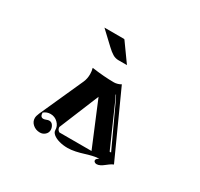

<svg xmlns="http://www.w3.org/2000/svg" viewBox="-115 -787 826 794"><g transform="rotate(30 298.0 -390.0)"><path d="M172.9 -644.5H265.6Q268.1 -644.5 269.5 -642.6L331.1 -556.6H290Q275.4 -556.6 262.5 -564.5Q249.5 -572.3 233.9 -587.2ZM110.4 -176.8Q110.4 -186.5 116.9 -201.4L210.2 -408.7Q218 -426.3 218 -448Q218 -462.6 214.1 -476.1Q273.9 -467.8 320.3 -467.8Q328.1 -467.8 337.4 -470.6Q346.7 -473.4 352.5 -477.3L490.2 -173.8Q482.4 -170.7 473.4 -164.3Q464.4 -158 457.9 -152.6Q451.4 -147.2 443 -143.1Q434.6 -138.9 426.8 -138.9Q421.1 -138.9 417 -142Q412.8 -145 412.8 -149.4Q412.8 -153.8 416 -157Q419.2 -160.2 425.8 -164.1Q412.6 -164.1 394.5 -159.8Q376.5 -155.5 361.1 -150.5Q345.7 -145.5 325.8 -141.2Q305.9 -137 289.3 -137Q267.6 -137 249 -142.2Q230.5 -147.5 219.7 -156.4Q209 -165.3 209 -175.8Q209 -195.1 194.3 -209.5Q179.7 -223.9 159.2 -223.9Q141.1 -223.9 127.2 -212.2Q127.2 -191.4 142.3 -191.2Q147.5 -191.2 155.2 -194.2Q162.8 -197.3 168 -197.3Q179.4 -197.3 185.9 -187.3Q192.4 -177.2 192.4 -166.3Q192.4 -153.3 182.4 -144.2Q172.4 -135 158.2 -135Q138.4 -135 124.4 -147.2Q110.4 -159.4 110.4 -176.8ZM217 -195.3Q217 -182.1 228.5 -175.8H381.8L294.9 -384.5ZM351.3 -428.2 362.1 -406.2 448.2 -210.7H455.1L364.3 -406.7L353.3 -428.2Z"/></g></svg>

Font: AgreloyInT3
Style: Medium
Weight: 400
Designer: gluk
Foundry: gluk
Version: Version 0.27